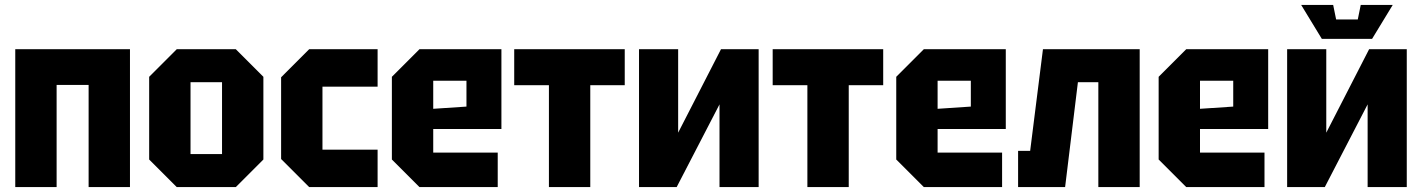

<svg xmlns="http://www.w3.org/2000/svg" viewBox="-20 -760 5776 780"><path d="M42 0V-560H508V0H340V-415H210V0Z M586 -112V-448L698 -560H938L1050 -448V-112L938 0H698ZM754 -134H882V-426H754Z M1122 -114V-446L1236 -560H1514V-408H1290V-152H1514V0H1236Z M1572 -112V-448L1684 -560H2017V-236H1740V-140H2002V0H1684ZM1740 -318 1875 -327V-432H1740Z M2378 0V-414H2518V-560H2069V-414H2210V0Z M3062 0H2903V-336L2729 0H2576V-560H2735V-221L2909 -560H3062Z M3428 0V-414H3568V-560H3119V-414H3260V0Z M3621 -112V-448L3733 -560H4066V-236H3789V-140H4051V0H3733ZM3789 -318 3924 -327V-432H3789Z M4610 -560V0H4442V-426H4359L4307 0H4116V-147H4165L4217 -560Z M4687 -112V-448L4799 -560H5132V-236H4855V-140H5117V0H4799ZM4855 -318 4990 -327V-432H4855Z M5695 0H5536V-336L5362 0H5209V-560H5368V-221L5542 -560H5695ZM5508 -740H5638L5554 -602H5350L5266 -740H5396L5408 -681H5496Z"/></svg>

Font: Tektur SemiCondensed
Style: Bold
Weight: 700
Width: 4
Designer: Adam Jagosz
Foundry: Adam Jagosz
Version: Version 1.005;gftools[0.9.30]